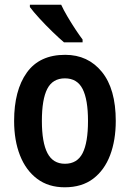

<svg xmlns="http://www.w3.org/2000/svg" viewBox="-20 -786 552 816"><path d="M472 -272Q472 -190 448 -126.5Q424 -63 376 -26.5Q328 10 255 10Q186 10 138 -26Q90 -62 65 -125.5Q40 -189 40 -272Q40 -402 94 -477.5Q148 -553 257 -553Q354 -553 413 -480.5Q472 -408 472 -272ZM158 -272Q158 -181 181.5 -135.5Q205 -90 256 -90Q308 -90 331 -135Q354 -180 354 -272Q354 -363 331 -408Q308 -453 256 -453Q204 -453 181 -408.5Q158 -364 158 -272ZM240 -766Q250 -744 266.5 -716Q283 -688 300.5 -661.5Q318 -635 331 -618V-606H252Q232 -623 203 -651Q174 -679 147.5 -708Q121 -737 107 -756V-766Z"/></svg>

Font: Noto Sans Malayalam Condensed SemiBold
Style: Regular
Weight: 600
Width: 3
Designer: Jelle Bosma - Monotype Design Team
Foundry: Monotype Imaging Inc.
Version: Version 2.104; ttfautohint (v1.8.4.7-5d5b)